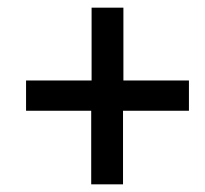

<svg xmlns="http://www.w3.org/2000/svg" viewBox="-20 -580 536 501"><path d="M218 -99H301V-291H473V-370H302V-560H219V-370H48V-291H218Z"/></svg>

Font: Source Sans Pro Semibold
Style: Italic
Weight: 600
Italic angle: -11°
Designer: Paul D. Hunt
Foundry: Adobe Systems Incorporated
Version: Version 3.006;hotconv 1.0.111;makeotfexe 2.5.65597